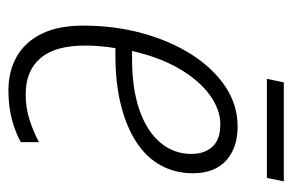

<svg xmlns="http://www.w3.org/2000/svg" viewBox="-140 -551 701 461"><g transform="rotate(90 210.5 -320.5)"><path d="M196.8 9.8Q151.4 9.8 116.2 -10Q81.1 -29.8 61.3 -69.6Q41.5 -109.4 41.5 -169.9Q41.5 -245.1 59.8 -311.8Q78.1 -378.4 110.8 -429.9Q143.6 -481.4 187.7 -511Q231.9 -540.5 283.7 -540.5Q335.4 -540.5 365.7 -512.7Q396 -484.9 396 -432.6Q396 -391.1 377.4 -356.7Q358.9 -322.3 322.3 -298.1Q285.6 -273.9 232.9 -260.5Q180.2 -247.1 112.3 -247.1H95.7Q92.8 -231.4 91.1 -212.4Q89.4 -193.4 89.4 -173.8Q89.4 -103 119.4 -67.4Q149.4 -31.7 206.5 -31.7Q239.3 -31.7 267.3 -40.8Q295.4 -49.8 321.3 -63.5V-20Q297.9 -6.8 266.6 1.5Q235.4 9.8 196.8 9.8ZM102.5 -287.1H121.1Q193.4 -287.1 244.4 -304.9Q295.4 -322.8 322.5 -355Q349.6 -387.2 349.6 -429.7Q349.6 -460.9 332.3 -480Q314.9 -499 278.8 -499Q242.2 -499 206.8 -472.7Q171.4 -446.3 144 -398.7Q116.7 -351.1 102.5 -287.1ZM169.4 -610.8 177.7 -651.4H415.5L407.2 -610.8Z"/></g></svg>

Font: Open Sans SemiCondensed Light
Style: Italic
Weight: 300
Width: 4
Italic angle: -12°
Designer: Monotype Design Team
Foundry: Monotype Imaging Inc.
Version: Version 3.000